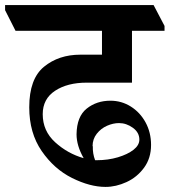

<svg xmlns="http://www.w3.org/2000/svg" viewBox="-64 -683 667 755"><path d="M104 -234Q104 -168 153 -123.5Q202 -79 265 -61Q237 -110 237 -155Q238 -225 277 -256Q316 -287 370 -287Q414 -287 450.5 -264Q487 -241 508.5 -201.5Q530 -162 530 -113Q530 -61 502.5 -23.5Q475 14 433.5 33Q392 52 351 52Q290 52 219.5 17Q149 -18 100 -89Q51 -160 51 -261Q51 -373 109 -420.5Q167 -468 252 -468H337V-562H-3L-44 -643V-663H540L583 -581V-562H455V-358H277Q201 -358 152.5 -326Q104 -294 104 -234ZM301 -108Q300 -79 310 -53H316Q361 -53 399.5 -64.5Q438 -76 461 -94Q484 -112 484 -134Q484 -162 458.5 -180.5Q433 -199 404 -199Q381 -199 357 -188.5Q333 -178 316.5 -157Q300 -136 300 -108Z"/></svg>

Font: Martel ExtraBold
Style: Regular
Weight: 800
Designer: Dan Reynolds
Foundry: Dan Reynolds
Version: Version 1.001; ttfautohint (v1.1) -l 5 -r 5 -G 72 -x 0 -D la